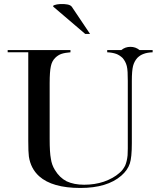

<svg xmlns="http://www.w3.org/2000/svg" viewBox="-20 -913 793 951"><path d="M329 -654Q302 -652 284 -646Q267 -640 253 -626Q237 -610 232 -585Q226 -559 226 -501V-224Q226 -157 232 -127Q236 -97 252 -71Q275 -33 310 -15Q346 2 397 2Q449 2 494 -13Q542 -30 571 -56Q581 -64 588 -73.5Q595 -83 600 -93Q609 -114 612 -144Q613 -154 613 -177.5Q613 -201 613 -239V-512Q613 -537 612 -555.5Q611 -574 608 -586Q602 -609 587 -626Q572 -640 556 -646Q536 -653 511 -654V-665H581Q600 -681 626 -681Q652 -681 671 -665H736V-654Q709 -653 691 -646Q674 -640 660 -626Q645 -609 639 -586Q633 -562 633 -512V-204Q633 -133 623 -103Q612 -70 581 -43Q511 18 378 18Q239 18 174 -40Q132 -78 123 -138Q120 -159 120 -215V-654H18V-665H329ZM426 -745H402L245 -879Q239 -884 250 -888Q261 -892 278.5 -893Q296 -894 313 -891Q330 -888 336 -879Z"/></svg>

Font: Wachinanga
Style: Regular
Weight: 400
Designer: deFharo
Foundry: deFharo
Version: Wachinanga: Version 2.001 2013